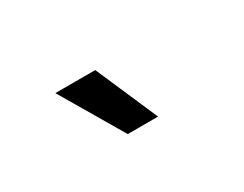

<svg xmlns="http://www.w3.org/2000/svg" viewBox="-36 -887 572 450"><g transform="rotate(-30 250.0 -662.0)"><path d="M299 -578H217L118 -746H226Z"/></g></svg>

Font: Work Sans Medium
Style: Regular
Weight: 500
Designer: Wei Huang
Foundry: Wei Huang
Version: Version 1.500